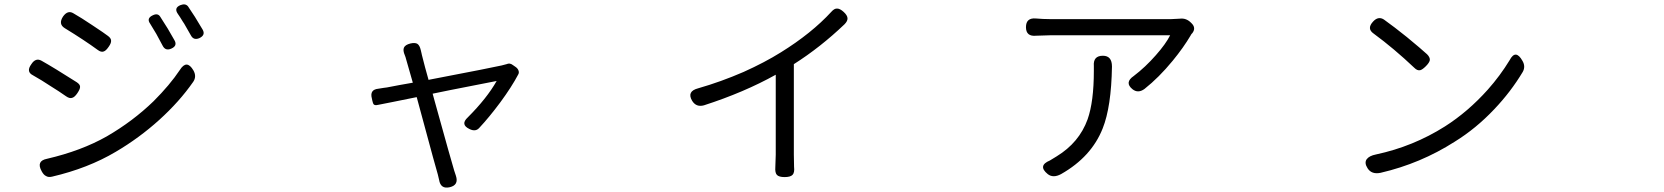

<svg xmlns="http://www.w3.org/2000/svg" viewBox="-20 -779 7540 870"><path d="M188.5 18.6Q177.7 13.7 168.9 -2.9Q142.6 -49.8 193.4 -59.6Q348.6 -95.7 463.9 -161.1Q582 -229.5 675.8 -320.3Q750 -394.5 794.9 -461.9Q826.2 -511.7 856.4 -460Q872.1 -432.6 855.5 -408.2Q793 -318.4 701.7 -235.8Q610.4 -153.3 503.9 -90.8Q378.9 -16.6 215.8 21.5Q199.2 25.4 188.5 18.6ZM279.3 -342.8Q249 -364.3 208 -389.6Q169.9 -415 129.9 -437.5Q112.3 -446.3 111.3 -459Q109.4 -470.7 122.1 -488.3Q141.6 -518.6 168 -503.9Q223.6 -472.7 328.1 -406.2Q343.8 -395.5 342.8 -384.8Q342.8 -375 330.6 -356.9Q318.4 -338.9 307.6 -335.9Q295.9 -331.1 279.3 -342.8ZM422.9 -552.7Q361.3 -597.7 273.4 -651.4Q243.2 -669.9 265.6 -704.1Q287.1 -734.4 312.5 -718.8Q348.6 -698.2 396.5 -666Q400.4 -663.1 408.2 -658.2Q451.2 -629.9 467.8 -617.2Q483.4 -606.4 483.4 -594.7Q484.4 -584 472.7 -567.4Q460 -548.8 450.2 -545.9Q438.5 -541 422.9 -552.7ZM716.8 -572.3Q708 -589.8 688.5 -625Q679.7 -640.6 660.2 -671.9Q642.6 -696.3 672.9 -710Q695.3 -720.7 706.1 -703.1Q742.2 -648.4 770.5 -596.7Q785.2 -571.3 755.9 -558.6Q729.5 -546.9 716.8 -572.3ZM844.7 -619.1Q825.2 -654.3 814.5 -671.9Q812.5 -674.8 808.6 -680.7Q793.9 -705.1 786.1 -715.8Q766.6 -743.2 797.9 -755.9Q820.3 -764.6 832 -750Q861.3 -708 898.4 -644.5Q912.1 -620.1 883.8 -606.4Q857.4 -594.7 844.7 -619.1Z M1969.7 36.1Q1968.8 32.2 1966.8 23.9Q1964.8 15.6 1963.9 11.7Q1954.1 -20.5 1896.5 -234.4Q1877 -305.7 1868.2 -338.9Q1827.1 -330.1 1756.8 -316.4Q1709 -307.6 1692.4 -303.7Q1678.7 -300.8 1673.8 -305.7Q1669.9 -309.6 1667 -323.2Q1666 -329.1 1665 -333Q1654.3 -373 1694.3 -377Q1702.1 -377.9 1718.8 -380.9Q1728.5 -381.8 1733.4 -382.8Q1742.2 -383.8 1790 -393.6Q1828.1 -400.4 1850.6 -404.3Q1827.1 -485.4 1819.3 -513.7Q1818.4 -518.6 1814.5 -528.3Q1804.7 -550.8 1810.5 -563.5Q1816.4 -576.2 1839.8 -582Q1861.3 -586.9 1871.6 -580.1Q1881.8 -573.2 1886.7 -551.8Q1887.7 -545.9 1890.6 -535.2Q1891.6 -532.2 1891.6 -530.3L1906.2 -473.6L1921.9 -417Q1922.9 -417 1925.8 -418Q2220.7 -474.6 2252.9 -482.4Q2259.8 -484.4 2275.4 -488.3Q2290 -495.1 2303.7 -484.4L2316.4 -475.6Q2326.2 -468.8 2329.6 -459Q2333 -449.2 2328.1 -441.4Q2298.8 -385.7 2247.1 -315.4Q2196.3 -247.1 2151.4 -199.2Q2134.8 -180.7 2107.4 -194.3Q2064.5 -214.8 2099.6 -247.1Q2186.5 -334 2230.5 -412.1Q2212.9 -409.2 2021.5 -371.1Q1967.8 -360.4 1940.4 -354.5Q1943.4 -343.8 1949.2 -322.3Q2026.4 -43.9 2038.1 -5.9Q2039.1 -1 2043 8.8Q2044.9 14.6 2045.9 17.6Q2059.6 59.6 2018.1 69.3Q1976.6 79.1 1969.7 36.1Z M3535.2 23.4Q3509.8 23.4 3500.5 13.7Q3491.2 3.9 3493.2 -21.5Q3495.1 -58.6 3495.1 -78.1V-440.4Q3351.6 -360.4 3169.9 -301.8Q3134.8 -292 3116.2 -322.3Q3090.8 -365.2 3143.6 -378.9Q3246.1 -408.2 3349.6 -453.1Q3445.3 -496.1 3518.6 -542Q3657.2 -627.9 3747.1 -725.6Q3760.7 -741.2 3773.4 -740.2Q3786.1 -740.2 3802.7 -725.1Q3819.3 -710 3820.3 -696.8Q3821.3 -683.6 3806.6 -668.9Q3697.3 -564.5 3577.1 -488.3V-283.2V-78.1Q3577.1 -41 3578.1 -23.4Q3581.1 2.9 3571.3 13.2Q3561.5 23.4 3535.2 23.4Z M4727.5 9.8Q4680.7 -28.3 4737.3 -51.8Q4753.9 -61.5 4767.6 -70.3Q4870.1 -132.8 4908.2 -238.3Q4936.5 -318.4 4936.5 -458Q4936.5 -468.8 4936.5 -479.5Q4932.6 -526.4 4977.5 -526.4Q5018.6 -526.4 5018.6 -477.5Q5015.6 -294.9 4976.6 -197.3Q4925.8 -68.4 4788.1 9.8Q4752 29.3 4727.5 9.8ZM5111.3 -375Q5074.2 -405.3 5117.2 -434.6Q5169.9 -474.6 5217.8 -529.3Q5262.7 -580.1 5282.2 -619.1H4737.3Q4716.8 -619.1 4675.8 -617.2Q4628.9 -612.3 4628.9 -655.8Q4628.9 -699.2 4673.8 -695.3Q4706.1 -692.4 4737.3 -692.4H5011.7H5287.1Q5297.9 -692.4 5325.2 -694.3Q5354.5 -698.2 5376 -676.8L5379.9 -672.9Q5400.4 -652.3 5382.8 -628.9Q5381.8 -627.9 5379.9 -626Q5376 -621.1 5375 -618.2Q5342.8 -563.5 5293.9 -503.9Q5231.4 -427.7 5166 -376Q5136.7 -354.5 5111.3 -375Z M6176.8 -16.6Q6161.1 -41 6172.9 -57.6Q6184.6 -73.2 6214.8 -79.1Q6383.8 -115.2 6527.3 -206.1Q6631.8 -272.5 6721.7 -373Q6777.3 -435.5 6820.3 -505.9Q6847.7 -558.6 6878.9 -502.9Q6893.6 -477.5 6879.9 -453.1Q6826.2 -363.3 6751 -284.2Q6668 -196.3 6571.3 -136.7Q6417 -38.1 6236.3 3.9Q6195.3 12.7 6176.8 -16.6ZM6388.7 -471.7Q6295.9 -559.6 6204.1 -627Q6171.9 -649.4 6202.1 -681.6Q6225.6 -707 6251 -690.4Q6298.8 -656.2 6354.5 -611.3Q6420.9 -556.6 6446.3 -533.2Q6460 -519.5 6459 -506.8Q6457 -495.1 6440.9 -479Q6424.8 -462.9 6415 -460.9Q6402.3 -458 6388.7 -471.7Z"/></svg>

Font: Bpmf GenSen Rounded R
Style: R
Weight: 400
Foundry: But Ko
Version: Version 1.320